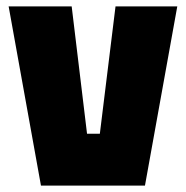

<svg xmlns="http://www.w3.org/2000/svg" viewBox="-20 -580 581 600"><path d="M108 0 7 -560H204L252 -162H292L341 -560H534L433 0Z"/></svg>

Font: Tektur SemiCondensed ExtraBold
Style: Regular
Weight: 800
Width: 4
Designer: Adam Jagosz
Foundry: Adam Jagosz
Version: Version 1.005;gftools[0.9.30]